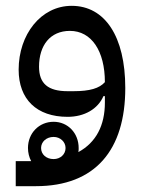

<svg xmlns="http://www.w3.org/2000/svg" viewBox="-20 -399 495 659"><path d="M34 240H103C308 240 410 115 410 -97C410 -274 340 -379 226 -379C120 -379 44 -280 44 -160C44 -58 106 2 212 2C270 2 316 -25 335 -69H340V-47C340 31 310 90 249 123C250 118 250 113 250 109C250 58 213 19 164 19C114 19 76 58 76 109C76 125 80 141 87 154H34ZM232 -86H212C145 -86 114 -112 114 -170C114 -243 152 -293 220 -293C294 -293 340 -224 340 -117C321 -96 289 -86 232 -86ZM164 147C139 147 121 131 121 109C121 88 139 71 164 71C187 71 205 88 205 109C205 131 187 147 164 147Z"/></svg>

Font: IBM Plex Arabic
Style: Regular
Weight: 400
Designer: Mike Abbink, Paul van der Laan, Pieter van Rosmalen, Wael Morcos, Khajak Apelian
Foundry: Bold Monday
Version: Version 1.0